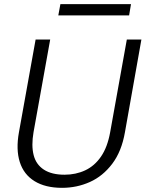

<svg xmlns="http://www.w3.org/2000/svg" viewBox="-20 -890 699 922"><path d="M278 12Q198 12 146 -20Q94 -52 75 -112Q56 -172 71 -255L151 -700H221L141 -255Q130 -191 141.5 -145.5Q153 -100 190.5 -75.5Q228 -51 290 -51Q344 -51 389 -72Q434 -93 465 -138Q496 -183 509 -255L589 -700H659L580 -255Q564 -163 519 -103.5Q474 -44 411.5 -16Q349 12 278 12ZM260 -816 270 -870H609L600 -816Z"/></svg>

Font: DM Sans 20pt Light
Style: Italic
Weight: 300
Italic angle: -10°
Version: Version 4.004;gftools[0.9.30]